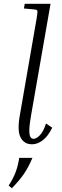

<svg xmlns="http://www.w3.org/2000/svg" viewBox="-20 -760 328 1018"><path d="M107 -715 111 -740H248L145 -150Q136 -99 135.5 -72Q135 -45 141 -34.5Q147 -24 158 -24Q173 -24 191.5 -43Q210 -62 224 -105L257 -83Q235 -38 207 -16.5Q179 5 150 5Q109 5 90 -29.5Q71 -64 84 -142L174 -661Q180 -696 178 -702.5Q176 -709 161 -710ZM43 238 26 224Q49 188 62 155Q75 122 82 77H152Q130 129 105.5 164Q81 199 43 238Z"/></svg>

Font: Inria Serif Light
Style: Italic
Weight: 300
Italic angle: -10°
Designer: Black Foundry Team
Foundry: Black Foundry
Version: Version 1.000; ttfautohint (v1.8.3)